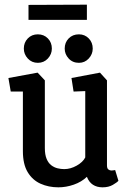

<svg xmlns="http://www.w3.org/2000/svg" viewBox="-20 -798 556 822"><path d="M230 4Q188 4 153.5 -11.5Q119 -27 98.5 -61Q78 -95 78 -151V-406H26L16 -464L141 -487L172 -454V-164Q172 -136 179.5 -118Q187 -100 199.5 -90.5Q212 -81 226.5 -77.5Q241 -74 255 -74Q282 -74 308.5 -89Q335 -104 345 -124V-408L295 -406L286 -464L408 -487L438 -454V-90Q438 -77 444 -72.5Q450 -68 457 -68Q463 -68 467.5 -69Q472 -70 473 -70L487 -24Q481 -17 463 -6.5Q445 4 419 4Q395 4 378 -7Q361 -18 352 -41Q329 -19 296 -7.5Q263 4 230 4ZM318 -529Q291 -529 274 -547.5Q257 -566 257 -590Q257 -616 274 -633.5Q291 -651 318 -651Q343 -651 360 -633.5Q377 -616 377 -590Q377 -566 360 -547.5Q343 -529 318 -529ZM142 -529Q116 -529 99 -547.5Q82 -566 82 -590Q82 -616 99 -633.5Q116 -651 142 -651Q168 -651 185 -633.5Q202 -616 202 -590Q202 -566 185 -547.5Q168 -529 142 -529ZM102 -713V-777L352 -778V-713Z"/></svg>

Font: Kreon
Style: Regular
Weight: 400
Designer: Julia Petretta
Foundry: Julia Petretta and Eli Heuer
Version: Version 2.002